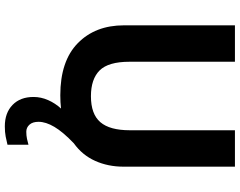

<svg xmlns="http://www.w3.org/2000/svg" viewBox="-119 -635 994 796"><g transform="rotate(90 378.0 -237.0)"><path d="M485 100Q485 125 497 138Q509 151 526 151Q542 151 556 148Q570 145 580 142V229Q564 233 546 236.5Q528 240 504 240Q448 240 415 208Q382 176 382 121Q382 90 395 60.5Q408 31 430 7Q404 10 375 10Q233 10 159 -62.5Q85 -135 85 -254V-714H236V-277Q236 -189 272 -153Q308 -117 379 -117Q453 -117 486.5 -156Q520 -195 520 -278V-714H671V-252Q671 -188 647 -134.5Q623 -81 574 -46Q527 -1 506 34.5Q485 70 485 100Z"/></g></svg>

Font: Noto Sans Medefaidrin
Style: Bold
Weight: 700
Designer: Dalton Maag Ltd
Foundry: Dalton Maag Ltd
Version: Version 1.002; ttfautohint (v1.8.4.7-5d5b)